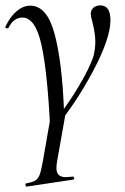

<svg xmlns="http://www.w3.org/2000/svg" viewBox="-23 -416 464 711"><path d="M324 -211Q330 -238 330 -261Q330 -293 319 -335Q313 -357 313 -363Q313 -378 322.5 -387Q332 -396 349 -396Q386 -396 386 -341Q386 -274 321.5 -152.5Q257 -31 171 72L170 44Q221 -17 266.5 -93Q312 -169 324 -211ZM74 263Q97 259 107.5 252.5Q118 246 123.5 232Q129 218 135 185L168 -4L220 3L189 178Q186 195 186 206Q186 224 194.5 232Q203 240 222 240Q228 240 246 238H247Q250 238 251.5 243Q253 248 249 249L76 275Q73 276 71.5 270Q70 264 74 263ZM60 -351Q28 -351 9 -314Q8 -311 3 -311Q0 -311 -2 -312.5Q-4 -314 -3 -317Q15 -355 39 -375Q63 -395 89 -395Q151 -395 179 -291Q207 -187 214 -6L163 64Q153 -149 130.5 -250Q108 -351 60 -351Z"/></svg>

Font: Cormorant Garamond
Style: Italic
Weight: 400
Italic angle: -10°
Designer: Christian Thalmann (Catharsis Fonts)
Foundry: Catharsis Fonts
Version: Version 4.000